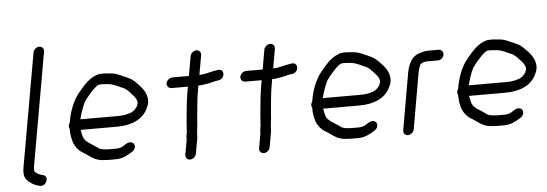

<svg xmlns="http://www.w3.org/2000/svg" viewBox="-51 -867 3162 1110"><g transform="rotate(-5 1530.0 -312.5)"><path d="M170 -683 55 -31C49 1 50 25 63 43C77 60 103 79 130 85L140 88C178 95 199 36 164 28C144 24 125 14 115 1C115 0 115 0 114 -1C114 -9 114 -21 116 -31L231 -683C234 -700 223 -714 206 -714C189 -714 173 -700 170 -683Z M590 -463C622 -458 646 -442 673 -432C692 -422 707 -403 720 -389C729 -380 752 -352 742 -333C739 -314 715 -292 698 -287C676 -279 653 -275 624 -275H406C415 -311 426 -343 440 -372C456 -397 476 -419 496 -440C507 -450 522 -466 537 -466H554C566 -466 578 -463 590 -463ZM567 -527H548C538 -527 528 -525 517 -520C472 -504 438 -460 408 -424C378 -386 356 -331 345 -271L343 -260C336 -251 333 -237 340 -225C339 -193 345 -168 352 -144C362 -119 379 -97 401 -84C442 -62 465 -28 528 -28C537 -27 543 -27 548 -27H590C632 -27 662 -46 689 -63C714 -79 711 -112 687 -117C668 -121 652 -107 639 -99C630 -93 614 -88 601 -88H559C555 -88 549 -88 542 -89C525 -89 509 -93 498 -98L488 -106C479 -112 464 -122 456 -127L440 -137C436 -140 433 -143 430 -146C411 -161 407 -186 403 -214H614C698 -214 765 -243 793 -304C824 -361 792 -409 768 -435C751 -453 730 -478 705 -488C693 -494 679 -501 665 -506C647 -514 629 -522 605 -524C591 -524 580 -527 567 -527Z M1073 -584 1053 -470H957C941 -470 924 -456 921 -440C918 -424 930 -409 946 -409H1042L1037 -382C1026 -319 1023 -270 1017 -211C1015 -196 1016 -183 1014 -169C1012 -159 1015 -150 1011 -139C1010 -132 1008 -124 1008 -116V-104L993 -19C990 -2 1001 12 1018 12C1035 12 1051 -2 1054 -19L1070 -108C1071 -129 1072 -152 1075 -170C1078 -185 1077 -199 1079 -216C1085 -271 1087 -322 1098 -382L1103 -410C1121 -410 1144 -414 1159 -417C1175 -419 1193 -426 1209 -428L1222 -430C1263 -437 1263 -496 1223 -490L1211 -488C1179 -484 1150 -471 1114 -471L1134 -584C1137 -600 1125 -614 1109 -614C1093 -614 1076 -600 1073 -584Z M1501 -584 1481 -470H1385C1369 -470 1352 -456 1349 -440C1346 -424 1358 -409 1374 -409H1470L1465 -382C1454 -319 1451 -270 1445 -211C1443 -196 1444 -183 1442 -169C1440 -159 1443 -150 1439 -139C1438 -132 1436 -124 1436 -116V-104L1421 -19C1418 -2 1429 12 1446 12C1463 12 1479 -2 1482 -19L1498 -108C1499 -129 1500 -152 1503 -170C1506 -185 1505 -199 1507 -216C1513 -271 1515 -322 1526 -382L1531 -410C1549 -410 1572 -414 1587 -417C1603 -419 1621 -426 1637 -428L1650 -430C1691 -437 1691 -496 1651 -490L1639 -488C1607 -484 1578 -471 1542 -471L1562 -584C1565 -600 1553 -614 1537 -614C1521 -614 1504 -600 1501 -584Z M1997 -463C2029 -458 2053 -442 2080 -432C2099 -422 2114 -403 2127 -389C2136 -380 2159 -352 2149 -333C2146 -314 2122 -292 2105 -287C2083 -279 2060 -275 2031 -275H1813C1822 -311 1833 -343 1847 -372C1863 -397 1883 -419 1903 -440C1914 -450 1929 -466 1944 -466H1961C1973 -466 1985 -463 1997 -463ZM1974 -527H1955C1945 -527 1935 -525 1924 -520C1879 -504 1845 -460 1815 -424C1785 -386 1763 -331 1752 -271L1750 -260C1743 -251 1740 -237 1747 -225C1746 -193 1752 -168 1759 -144C1769 -119 1786 -97 1808 -84C1849 -62 1872 -28 1935 -28C1944 -27 1950 -27 1955 -27H1997C2039 -27 2069 -46 2096 -63C2121 -79 2118 -112 2094 -117C2075 -121 2059 -107 2046 -99C2037 -93 2021 -88 2008 -88H1966C1962 -88 1956 -88 1949 -89C1932 -89 1916 -93 1905 -98L1895 -106C1886 -112 1871 -122 1863 -127L1847 -137C1843 -140 1840 -143 1837 -146C1818 -161 1814 -186 1810 -214H2021C2105 -214 2172 -243 2200 -304C2231 -361 2199 -409 2175 -435C2158 -453 2137 -478 2112 -488C2100 -494 2086 -501 2072 -506C2054 -514 2036 -522 2012 -524C1998 -524 1987 -527 1974 -527Z M2321 -50 2378 -376C2380 -385 2382 -392 2383 -396C2385 -401 2390 -417 2395 -423C2402 -429 2421 -434 2432 -434H2494C2511 -434 2527 -447 2530 -464C2533 -481 2521 -495 2504 -495H2443C2425 -495 2400 -488 2386 -483C2346 -468 2326 -427 2317 -376L2260 -50C2257 -33 2268 -19 2285 -19C2302 -19 2318 -33 2321 -50Z M2844 -463C2876 -458 2900 -442 2927 -432C2946 -422 2961 -403 2974 -389C2983 -380 3006 -352 2996 -333C2993 -314 2969 -292 2952 -287C2930 -279 2907 -275 2878 -275H2660C2669 -311 2680 -343 2694 -372C2710 -397 2730 -419 2750 -440C2761 -450 2776 -466 2791 -466H2808C2820 -466 2832 -463 2844 -463ZM2821 -527H2802C2792 -527 2782 -525 2771 -520C2726 -504 2692 -460 2662 -424C2632 -386 2610 -331 2599 -271L2597 -260C2590 -251 2587 -237 2594 -225C2593 -193 2599 -168 2606 -144C2616 -119 2633 -97 2655 -84C2696 -62 2719 -28 2782 -28C2791 -27 2797 -27 2802 -27H2844C2886 -27 2916 -46 2943 -63C2968 -79 2965 -112 2941 -117C2922 -121 2906 -107 2893 -99C2884 -93 2868 -88 2855 -88H2813C2809 -88 2803 -88 2796 -89C2779 -89 2763 -93 2752 -98L2742 -106C2733 -112 2718 -122 2710 -127L2694 -137C2690 -140 2687 -143 2684 -146C2665 -161 2661 -186 2657 -214H2868C2952 -214 3019 -243 3047 -304C3078 -361 3046 -409 3022 -435C3005 -453 2984 -478 2959 -488C2947 -494 2933 -501 2919 -506C2901 -514 2883 -522 2859 -524C2845 -524 2834 -527 2821 -527Z"/></g></svg>

Font: Blanket
Style: Obl
Weight: 400
Foundry: Cannot Into Space Fonts
Version: Version 0.9